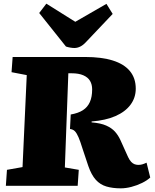

<svg xmlns="http://www.w3.org/2000/svg" viewBox="-20 -1014 847 1048"><path d="M366 -389Q407 -396 432.5 -412.5Q458 -429 470.5 -457Q483 -485 483 -526Q483 -553 471.5 -572.5Q460 -592 435 -603Q410 -614 371 -614H353L334 -100L410 -87L404 0H12L18 -87L103 -102L126 -604L43 -620L49 -703H444Q535 -703 596.5 -683.5Q658 -664 689.5 -625.5Q721 -587 721 -530Q721 -481 692.5 -442.5Q664 -404 610.5 -380.5Q557 -357 480 -351V-346Q530 -342 560 -328.5Q590 -315 607.5 -295.5Q625 -276 637 -250L679 -157Q687 -140 696 -130.5Q705 -121 715 -117.5Q725 -114 735 -114Q747 -114 757 -117Q767 -120 780 -126L800 -45Q783 -29 755.5 -15.5Q728 -2 697.5 6Q667 14 639 14Q595 14 561 4Q527 -6 503 -32.5Q479 -59 462 -108L430 -204Q418 -243 408.5 -265Q399 -287 389 -297.5Q379 -308 362 -310ZM194 -943 233 -994 391 -895 561 -993 595 -938 448 -783Q433 -767 417.5 -759.5Q402 -752 386 -752Q377 -752 364.5 -754Q352 -756 340 -760Z"/></svg>

Font: Literata 18pt Black
Style: Italic
Weight: 900
Italic angle: -2°
Designer: Latin by Veronika Burian and Jose Scaglione. Greek by Irene Vlachou. Cyrillic by Vera Evstafieva
Foundry: TypeTogether
Version: Version 3.103;gftools[0.9.29]